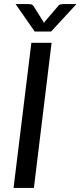

<svg xmlns="http://www.w3.org/2000/svg" viewBox="-20 -929 398 949"><path d="M47 0ZM147.5 0H47L135 -717.5H235ZM57 -909H120.5Q126 -909 133.8 -907.5Q141.5 -906 147 -897L192.5 -824.5L197 -815.5Q198.5 -818 200 -820Q201.5 -822 203.5 -824.5L265 -896.5Q272 -906 280.2 -907.5Q288.5 -909 294.5 -909H358L232.5 -773H151.5Z"/></svg>

Font: Lato Medium
Style: Italic
Weight: 500
Italic angle: -7°
Designer: Lukasz Dziedzic
Foundry: tyPoland Lukasz Dziedzic
Version: Version 2.006; 2014-01-15